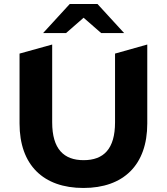

<svg xmlns="http://www.w3.org/2000/svg" viewBox="-20 -921 828 953"><path d="M395 -833 482 -757H596L464 -901H326L194 -757H308ZM394 12C593 12 711 -102 711 -308V-700L551 -655V-314C551 -181 494 -126 395 -126C297 -126 239 -181 239 -314V-700L77 -655V-308C77 -102 195 12 394 12Z"/></svg>

Font: Talent SemiBold
Style: Bold
Weight: 700
Designer: Mike Powis
Version: Version 1.001;hotconv 1.0.109;makeotfexe 2.5.65596